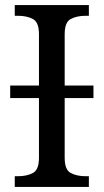

<svg xmlns="http://www.w3.org/2000/svg" viewBox="-20 -734 407 754"><path d="M38 0V-42H51Q85 -42 109 -54.5Q133 -67 133 -114V-349H20V-398H133V-600Q133 -647 109 -659.5Q85 -672 51 -672H38V-714H329V-672H316Q282 -672 258 -659.5Q234 -647 234 -600V-398H347V-349H234V-114Q234 -67 258 -54.5Q282 -42 316 -42H329V0Z"/></svg>

Font: NotoSerif-Regular
Style: Regular
Weight: 400
Designer: Monotype Design Team
Foundry: Monotype Imaging Inc.
Version: Version 2.007; ttfautohint (v1.8) -l 8 -r 50 -G 200 -x 14 -D